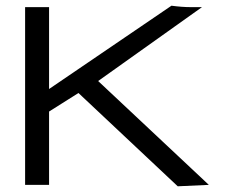

<svg xmlns="http://www.w3.org/2000/svg" viewBox="-20 -648 790 673"><path d="M603 5 255 -322 152 -257V0H68V-623H152V-336L581 -628Q618 -623 649 -623H688L324 -364L712 0Z"/></svg>

Font: Inconsolata ExtraExpanded Thin
Style: Regular
Weight: 100
Width: 8
Monospace: yes
Designer: Raph Levien, Cyreal, Brenton Simpson
Foundry: Raph Levien, Cyreal, Google
Version: Version 3.100; ttfautohint (v1.8.4.7-5d5b)